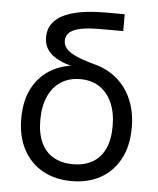

<svg xmlns="http://www.w3.org/2000/svg" viewBox="-53 -773 682 830"><g transform="rotate(5 288.0 -358.5)"><path d="M288.1 11.2Q216.8 11.2 162.8 -18.8Q108.9 -48.8 78.6 -105.2Q48.3 -161.6 48.3 -240.2Q48.3 -319.3 78.6 -374.8Q108.9 -430.2 162.8 -459.5Q216.8 -488.8 288.1 -488.8L292.5 -472.7Q252 -481 220.7 -491.7Q189.5 -502.4 168 -517.3Q146.5 -532.2 135.5 -552.5Q124.5 -572.8 124.5 -599.1Q124.5 -641.1 151.6 -669.4Q178.7 -697.8 233.4 -712.6Q288.1 -727.5 369.6 -727.5H454.6V-654.3H351.6Q301.3 -654.3 269.3 -647.5Q237.3 -640.6 221.9 -626.7Q206.5 -612.8 206.5 -591.8Q206.5 -574.2 216.1 -561Q225.6 -547.9 243.9 -537.1Q262.2 -526.4 288.3 -517.3Q314.5 -508.3 348.1 -499Q386.7 -488.8 419.4 -467Q452.1 -445.3 476.3 -413.1Q500.5 -380.9 514.2 -337.9Q527.8 -294.9 527.8 -241.7Q527.8 -162.1 497.6 -105.5Q467.3 -48.8 413.6 -18.8Q359.9 11.2 288.1 11.2ZM288.1 -62Q336.9 -62 372.1 -82Q407.2 -102.1 426 -141.8Q444.8 -181.6 444.8 -240.2Q444.8 -299.8 425.8 -342.3Q406.7 -384.8 371.8 -408Q336.9 -431.2 288.1 -431.2Q239.7 -431.2 204.3 -408.2Q168.9 -385.3 149.9 -342.5Q130.9 -299.8 130.9 -240.2Q130.9 -181.2 149.7 -141.6Q168.5 -102.1 203.9 -82Q239.3 -62 288.1 -62Z"/></g></svg>

Font: V-Inter
Style: Regular-375
Weight: 375
Designer: Rasmus Andersson
Foundry: rsms
Version: Version 4.000;git-4146feb